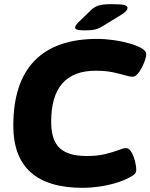

<svg xmlns="http://www.w3.org/2000/svg" viewBox="-20 -895 723 923"><path d="M378 8Q44 8 44 -291Q44 -498 146 -603Q248 -708 447 -708Q486 -708 527.5 -702Q569 -696 603.5 -686Q638 -676 659 -664Q671 -657 677 -650Q683 -643 683 -633Q683 -623 677 -605.5Q671 -588 661.5 -569.5Q652 -551 640.5 -538.5Q629 -526 618 -526Q604 -526 581 -533Q558 -540 523 -547.5Q488 -555 440 -555Q226 -555 226 -310Q226 -221 267 -183Q308 -145 396 -145Q449 -145 487 -154.5Q525 -164 549.5 -173.5Q574 -183 586 -183Q598 -183 607 -171Q616 -159 622.5 -141Q629 -123 632 -106Q635 -89 635 -80Q635 -66 627 -58Q619 -50 597 -39Q570 -25 532 -14Q494 -3 453.5 2.5Q413 8 378 8ZM388 -749Q361 -749 351 -752.5Q341 -756 341 -762Q341 -772 357 -788L416 -845Q432 -861 452.5 -868Q473 -875 515 -875Q556 -875 574.5 -871.5Q593 -868 593 -857Q593 -842 560 -822L473 -769Q456 -758 438 -753.5Q420 -749 388 -749Z"/></svg>

Font: Asap Semi Expanded Semi Expanded ExtraBold
Style: Italic
Weight: 800
Width: 6
Italic angle: -6°
Designer: Pablo Cosgaya
Foundry: Omnibus-Type
Version: Version 3.001; ttfautohint (v1.8.4.7-5d5b)